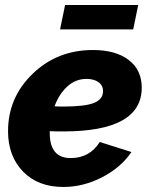

<svg xmlns="http://www.w3.org/2000/svg" viewBox="-20 -734 598 764"><path d="M530 -714 510 -617H219L239 -714ZM232 -211Q197 -211 178 -212V-205Q178 -105 261 -105Q337 -105 377 -169L503 -129Q461 -67 386 -28.5Q311 10 232 10Q131 10 71.5 -51.5Q12 -113 12 -212Q12 -346 110 -440.5Q208 -535 350 -535Q440 -535 492 -495.5Q544 -456 544 -385Q544 -211 232 -211ZM324 -420Q281 -420 248 -390Q215 -360 197 -311Q208 -310 232 -310Q318 -310 354 -324.5Q390 -339 390 -371Q390 -394 372 -407Q354 -420 324 -420Z"/></svg>

Font: Raleway-v4020 ExtraBold
Style: Italic
Weight: 800
Italic angle: -12°
Designer: Matt McInerney, Pablo Impallari, Rodrigo Fuenzalida
Foundry: Matt McInerney, Pablo Impallari, Rodrigo Fuenzalida
Version: Version 4.020;PS 004.020;hotconv 1.0.88;makeotf.lib2.5.64775